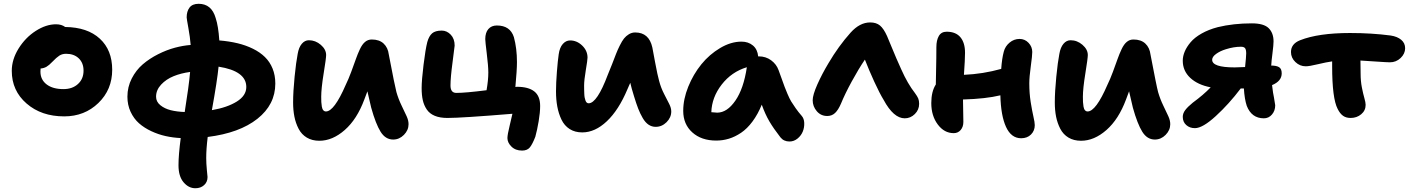

<svg xmlns="http://www.w3.org/2000/svg" viewBox="-20 -686 7425 1011"><path d="M317.9 -73.2Q197.8 -73.2 119.9 -140.9Q42 -208.5 42 -313Q42 -373 78.1 -430.9Q114.3 -488.8 168.5 -523.4Q222.7 -558.1 274.9 -558.1Q304.2 -558.1 323.2 -543.9Q440.4 -542.5 505.6 -482.4Q570.8 -422.4 570.8 -318.8Q570.8 -213.9 498 -143.6Q425.3 -73.2 317.9 -73.2ZM192.9 -309.1Q192.9 -266.6 225.3 -241.7Q257.8 -216.8 314 -216.8Q361.3 -216.8 390.6 -243.7Q419.9 -270.5 419.9 -314Q419.9 -354.5 394.8 -378.7Q369.6 -402.8 328.1 -402.8Q307.6 -402.8 292.5 -393.1Q277.3 -383.3 255.9 -360.8Q238.3 -342.3 224.9 -334.5Q211.4 -326.7 193.8 -325.2Q192.9 -320.3 192.9 -309.1Z M1008.8 305.2Q973.1 305.2 946.5 273.7Q919.9 242.2 919.9 184.1Q919.9 129.9 931.6 41Q890.6 39.1 852.1 30.5Q813.5 22 776.4 4.6Q739.3 -12.7 711.9 -36.9Q684.6 -61 667.7 -97.2Q650.9 -133.3 650.9 -176.8Q650.9 -228 673.6 -272.5Q696.3 -316.9 731.9 -347.4Q767.6 -377.9 812.7 -400.6Q857.9 -423.3 901.1 -434.8Q944.3 -446.3 983.9 -449.2Q981 -489.3 971.9 -538.8Q962.9 -588.4 962.9 -594.2Q962.9 -626.5 978 -646.2Q993.2 -666 1025.9 -666Q1094.2 -666 1115.7 -590.8Q1129.9 -548.3 1134.8 -473.1Q1187 -468.8 1230.7 -458.3Q1274.4 -447.8 1311.8 -429.4Q1349.1 -411.1 1375 -385.7Q1400.9 -360.4 1415.3 -325Q1429.7 -289.6 1429.7 -246.1Q1429.7 -135.3 1335.4 -60.5Q1241.2 14.2 1073.7 35.2Q1065.9 97.7 1065.9 146Q1065.9 174.8 1069.3 209.5Q1072.8 244.1 1072.8 246.1Q1072.8 272.5 1054.7 288.8Q1036.6 305.2 1008.8 305.2ZM1276.9 -228Q1276.9 -312 1130.9 -335Q1124 -262.7 1095.7 -106Q1177.2 -120.1 1227.1 -151.4Q1276.9 -182.6 1276.9 -228ZM801.8 -176.8Q801.8 -150.4 824.2 -132.1Q846.7 -113.8 879.2 -105.7Q911.6 -97.7 952.6 -96.2Q974.6 -232.9 981 -307.1Q933.6 -300.8 894.3 -284.9Q855 -269 828.4 -240.5Q801.8 -211.9 801.8 -176.8Z M1661.6 55.2Q1623.5 55.2 1595.7 38.6Q1567.9 22 1552.5 -7.6Q1537.1 -37.1 1530.3 -71.3Q1523.4 -105.5 1523.4 -146Q1523.4 -203.1 1531.2 -281.5Q1539.1 -359.9 1547.4 -401.9Q1553.2 -436.5 1569.1 -455.3Q1585 -474.1 1606.4 -474.1Q1641.1 -474.1 1669.2 -450Q1697.3 -425.8 1697.3 -396Q1697.3 -379.4 1684.3 -299.6Q1671.4 -219.7 1671.4 -176.8Q1671.4 -159.7 1671.9 -148.9Q1672.4 -138.2 1674.6 -125Q1676.8 -111.8 1682.4 -105.5Q1688 -99.1 1696.3 -99.1Q1739.7 -99.1 1800.3 -238.8Q1814.9 -268.6 1829.6 -308.1Q1844.2 -347.7 1853.8 -374.8Q1863.3 -401.9 1875.2 -427.2Q1887.2 -452.6 1902.3 -465.3Q1917.5 -478 1937.5 -478Q1977.5 -478 2000.2 -456.5Q2022.9 -435.1 2027.3 -398.9Q2059.1 -231.9 2067.4 -201.2Q2078.1 -164.1 2094.7 -129.9Q2111.3 -95.7 2121.3 -73.7Q2131.3 -51.8 2131.3 -32.2Q2131.3 -0.5 2106.9 24.2Q2082.5 48.8 2050.3 48.8Q2009.8 48.8 1984.1 7.8Q1958.5 -33.2 1934.6 -119.1Q1917 -193.8 1914.6 -205.1Q1910.2 -192.9 1898.4 -162.1Q1859.9 -58.1 1795.4 -1.5Q1731 55.2 1661.6 55.2Z M2729 106.9Q2694.3 106.9 2673.1 85.9Q2651.9 64.9 2651.9 41Q2651.9 23.4 2663.8 -25.1Q2675.8 -73.7 2678.2 -86.9Q2411.6 -64.9 2335.9 -64.9Q2296.4 -64.9 2269.3 -76.2Q2242.2 -87.4 2227.3 -109.4Q2212.4 -131.3 2206.3 -158.4Q2200.2 -185.5 2200.2 -222.2Q2200.2 -263.2 2210.2 -344.7Q2220.2 -426.3 2230 -464.8Q2238.8 -496.1 2255.4 -510.5Q2272 -524.9 2306.2 -524.9Q2333 -524.9 2353.5 -503.4Q2374 -481.9 2374 -445.8Q2374 -439.5 2363 -358.4Q2352.1 -277.3 2352.1 -235.8Q2352.1 -196.8 2382.8 -196.8Q2431.6 -196.8 2542 -210.9Q2551.3 -263.7 2551.3 -304.2Q2551.3 -337.9 2543.2 -403.1Q2535.2 -468.3 2535.2 -480Q2535.2 -514.2 2551.5 -533Q2567.9 -551.8 2596.2 -551.8Q2666.5 -551.8 2686 -490.2Q2702.1 -431.2 2702.1 -358.9Q2702.1 -317.4 2693.8 -228Q2696.8 -229 2702.1 -229Q2762.2 -229 2793.2 -204.8Q2824.2 -180.7 2824.2 -127.9Q2824.2 -94.2 2816.4 -47.6Q2808.6 -1 2798.8 34.2Q2783.7 73.2 2770 90.1Q2756.3 106.9 2729 106.9Z M3045.9 11.2Q3007.3 11.2 2979.5 -6.6Q2951.7 -24.4 2936.5 -56.2Q2921.4 -87.9 2914.6 -124.5Q2907.7 -161.1 2907.7 -205.1Q2907.7 -248.5 2912.4 -307.9Q2917 -367.2 2921.9 -399.9Q2926.8 -435.5 2943.4 -454.3Q2960 -473.1 2981.9 -473.1Q3017.6 -473.1 3045.7 -446Q3073.7 -418.9 3073.7 -382.8Q3073.7 -370.6 3064.7 -317.1Q3055.7 -263.7 3055.7 -235.8Q3055.7 -221.2 3055.9 -213.6Q3056.2 -206.1 3056.6 -192.9Q3057.1 -179.7 3058.6 -172.4Q3060.1 -165 3062.7 -157.2Q3065.4 -149.4 3069.6 -145.8Q3073.7 -142.1 3079.6 -142.1Q3124 -142.1 3180.7 -293Q3190.4 -315.4 3203.1 -348.4Q3215.8 -381.3 3223.6 -401.6Q3231.4 -421.9 3243.4 -446Q3255.4 -470.2 3265.9 -483.4Q3276.4 -496.6 3291.7 -505.9Q3307.1 -515.1 3324.7 -515.1Q3397.5 -515.1 3415 -436Q3415.5 -433.1 3429.2 -359.9Q3442.9 -286.6 3450.7 -259.8Q3460.4 -223.1 3477.1 -190.9Q3493.7 -158.7 3504.2 -137.9Q3514.6 -117.2 3514.6 -99.1Q3514.6 -67.4 3490 -42.7Q3465.3 -18.1 3432.6 -18.1Q3412.1 -18.1 3395 -29.5Q3377.9 -41 3364.3 -64.5Q3350.6 -87.9 3340.6 -113.8Q3330.6 -139.6 3318.8 -178.2Q3304.2 -225.1 3298.8 -250Q3296.4 -244.6 3291.3 -233.2Q3286.1 -221.7 3283.7 -215.8Q3237.8 -106.4 3175.5 -47.6Q3113.3 11.2 3045.9 11.2Z M3751.5 54.2Q3673.3 54.2 3625.5 11.2Q3577.6 -31.7 3577.6 -102.1Q3577.6 -164.1 3604.2 -229.7Q3630.9 -295.4 3673.1 -347.4Q3715.3 -399.4 3772 -433.1Q3828.6 -466.8 3884.3 -466.8Q3920.4 -466.8 3944.6 -446.5Q3968.8 -426.3 3972.2 -389.2H3975.6Q4012.2 -389.2 4040.3 -368.7Q4068.4 -348.1 4079.6 -316.9Q4084.5 -304.2 4095.7 -272.5Q4106.9 -240.7 4111.6 -228.5Q4116.2 -216.3 4126.7 -191.4Q4137.2 -166.5 4146.2 -151.6Q4155.3 -136.7 4169.7 -116.2Q4184.1 -95.7 4201.2 -76.2Q4213.9 -62 4214.8 -38.6Q4215.8 -15.1 4207.3 6.3Q4198.7 27.8 4179.7 43.5Q4160.6 59.1 4137.2 59.1Q4106.9 59.1 4089.4 37.1Q4053.7 -8.8 4031.5 -46.4Q4009.3 -84 3991.2 -134.8Q3970.2 -83.5 3942.1 -45.9Q3914.1 -8.3 3882.6 12.9Q3851.1 34.2 3818.6 44.2Q3786.1 54.2 3751.5 54.2ZM3756.3 -92.8Q3808.6 -92.8 3852.3 -156.2Q3896 -219.7 3912.6 -332Q3832 -307.6 3780 -240.5Q3728 -173.3 3725.6 -95.2Q3747.6 -92.8 3756.3 -92.8Z M4335.9 -75.2Q4302.7 -75.2 4281 -100.3Q4259.3 -125.5 4259.3 -158.2Q4259.3 -186 4283.9 -241.5Q4308.6 -296.9 4342.3 -353Q4395.5 -443.4 4459 -514.2Q4507.3 -567.9 4562 -567.9Q4594.2 -567.9 4613.8 -551.5Q4633.3 -535.2 4650.9 -496.1Q4657.2 -481.4 4671.6 -446.3Q4686 -411.1 4699.7 -379.2Q4713.4 -347.2 4726.1 -319.8Q4759.3 -245.1 4797.9 -195.8Q4810.5 -178.7 4815.2 -167.2Q4819.8 -155.8 4819.8 -139.2Q4819.8 -107.9 4797.1 -85.4Q4774.4 -63 4744.1 -63Q4685.1 -63 4632.8 -160.2Q4612.3 -193.4 4583.7 -255.6Q4555.2 -317.9 4534.2 -372.1Q4500.5 -322.3 4464.8 -256.8Q4429.2 -191.4 4408.2 -140.1Q4394 -106.9 4377.2 -91.1Q4360.4 -75.2 4335.9 -75.2Z M5002 15.1Q4952.1 15.1 4918 -30.5Q4883.8 -76.2 4883.8 -143.1Q4883.8 -204.1 4907.7 -241.2Q4908.2 -264.6 4908.9 -306.2Q4909.7 -347.7 4910.2 -380.1Q4910.6 -412.6 4910.6 -438Q4910.6 -474.1 4923.6 -496.6Q4936.5 -519 4964.8 -519Q5012.7 -519 5037.1 -490Q5061.5 -460.9 5061.5 -408.2Q5061.5 -374 5055.7 -292Q5156.2 -296.4 5252 -323.2Q5255.9 -378.4 5265.6 -414.1Q5272.9 -442.4 5296.1 -461.7Q5319.3 -481 5348.6 -481Q5376.5 -481 5396 -460.4Q5415.5 -439.9 5415.5 -412.1Q5415.5 -393.1 5407.7 -336.7Q5399.9 -280.3 5399.9 -247.1Q5399.9 -194.8 5407.2 -148.7Q5414.6 -102.5 5421.6 -72Q5428.7 -41.5 5428.7 -26.9Q5428.7 2.4 5408.9 22.2Q5389.2 42 5356.9 42Q5304.7 42 5277.3 -17.8Q5250 -77.6 5247.6 -184.1Q5170.9 -165.5 5050.8 -162.1Q5050.8 -140.6 5051.8 -99.9Q5052.7 -59.1 5052.7 -43.9Q5052.7 -18.1 5038.6 -1.5Q5024.4 15.1 5002 15.1Z M5672.4 55.2Q5634.3 55.2 5606.4 38.6Q5578.6 22 5563.2 -7.6Q5547.9 -37.1 5541 -71.3Q5534.2 -105.5 5534.2 -146Q5534.2 -203.1 5542 -281.5Q5549.8 -359.9 5558.1 -401.9Q5564 -436.5 5579.8 -455.3Q5595.7 -474.1 5617.2 -474.1Q5651.9 -474.1 5679.9 -450Q5708 -425.8 5708 -396Q5708 -379.4 5695.1 -299.6Q5682.1 -219.7 5682.1 -176.8Q5682.1 -159.7 5682.6 -148.9Q5683.1 -138.2 5685.3 -125Q5687.5 -111.8 5693.1 -105.5Q5698.7 -99.1 5707 -99.1Q5750.5 -99.1 5811 -238.8Q5825.7 -268.6 5840.3 -308.1Q5855 -347.7 5864.5 -374.8Q5874 -401.9 5886 -427.2Q5897.9 -452.6 5913.1 -465.3Q5928.2 -478 5948.2 -478Q5988.3 -478 6011 -456.5Q6033.7 -435.1 6038.1 -398.9Q6069.8 -231.9 6078.1 -201.2Q6088.9 -164.1 6105.5 -129.9Q6122.1 -95.7 6132.1 -73.7Q6142.1 -51.8 6142.1 -32.2Q6142.1 -0.5 6117.7 24.2Q6093.3 48.8 6061 48.8Q6020.5 48.8 5994.9 7.8Q5969.2 -33.2 5945.3 -119.1Q5927.7 -193.8 5925.3 -205.1Q5920.9 -192.9 5909.2 -162.1Q5870.6 -58.1 5806.2 -1.5Q5741.7 55.2 5672.4 55.2Z M6272 -11.2Q6244.6 -11.2 6226.3 -27.6Q6208 -43.9 6208 -70.8Q6208 -88.9 6220.9 -106.2Q6233.9 -123.5 6260.3 -145Q6316.9 -186.5 6355 -226.1Q6286.6 -239.3 6247.3 -276.1Q6208 -313 6208 -366.2Q6208 -390.1 6218.3 -414.6Q6228.5 -439 6249.3 -463.6Q6270 -488.3 6306.9 -509.3Q6343.8 -530.3 6392.1 -543Q6474.1 -563 6571.8 -563Q6634.8 -563 6660.4 -537.6Q6686 -512.2 6686 -467.8Q6686 -449.2 6680.4 -406Q6674.8 -362.8 6673.8 -340.8Q6701.2 -340.8 6715.1 -332.3Q6729 -323.7 6729 -299.8Q6729 -258.8 6678.2 -237.8Q6683.6 -191.4 6688 -173.8Q6694.8 -133.8 6694.8 -131.8Q6694.8 -103 6677.7 -83Q6660.6 -63 6635.3 -63Q6570.3 -63 6544.9 -128.9Q6533.2 -164.1 6529.8 -220.2H6513.2Q6451.2 -138.2 6381.8 -74.7Q6312.5 -11.2 6272 -11.2ZM6362.8 -371.1Q6362.8 -331.1 6481 -331.1Q6496.1 -331.1 6536.1 -333Q6542 -388.7 6542 -404.8Q6542 -424.8 6535.9 -432.4Q6529.8 -439.9 6514.2 -439.9Q6477.1 -439.9 6435.1 -426.8Q6404.8 -417.5 6383.8 -402.3Q6362.8 -387.2 6362.8 -371.1Z M7091.8 -64.9Q7067.9 -64.9 7051.8 -76.4Q7035.6 -87.9 7023.4 -112.8Q6994.6 -168 6994.6 -337.9V-362.8Q6963.4 -358.4 6918.9 -347.7Q6874.5 -336.9 6855.5 -336.9Q6824.7 -336.9 6801.3 -359.1Q6777.8 -381.3 6777.8 -412.1Q6777.8 -455.1 6825.7 -474.1Q6922.4 -512.2 7088.9 -512.2Q7202.6 -512.2 7302.7 -499Q7337.9 -493.7 7358.4 -476.3Q7378.9 -459 7378.9 -432.1Q7378.9 -403.3 7355.2 -380.6Q7331.5 -357.9 7298.8 -357.9Q7283.2 -357.9 7227.8 -361.8Q7172.4 -365.7 7143.6 -367.2Q7144.5 -343.3 7144.5 -298.8Q7144.5 -259.3 7151.1 -225.6Q7157.7 -191.9 7164.3 -169.2Q7170.9 -146.5 7170.9 -133.8Q7170.9 -104 7147.7 -84.5Q7124.5 -64.9 7091.8 -64.9Z"/></svg>

Font: Shantell Sans Irregular Bouncy
Style: Bold
Weight: 700
Designer: Stephen Nixon, Anya Danilova, Shantell Martin
Foundry: Arrow Type
Version: Version 1.006;[9816181b4]